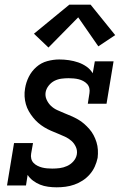

<svg xmlns="http://www.w3.org/2000/svg" viewBox="-20 -792 540 820"><path d="M222 8Q204 8 185.5 5.5Q167 3 151 -3.5Q135 -10 121 -20.5Q107 -31 98 -45L91 0H10L40 -181H121L113 -136Q111 -125 113.5 -114.5Q116 -104 123 -96.5Q130 -89 140 -84Q150 -79 160 -76.5Q170 -74 181 -73Q192 -72 203 -72Q219 -72 235 -74Q251 -76 266.5 -83Q282 -90 293.5 -103Q305 -116 308 -132Q311 -149 304 -164.5Q297 -180 285 -190.5Q273 -201 258 -208Q243 -215 228 -221Q213 -227 198 -233.5Q183 -240 169 -248.5Q155 -257 143 -267.5Q131 -278 121 -290.5Q111 -303 103 -317Q95 -331 90.5 -347Q86 -363 85 -380Q84 -397 87 -414Q91 -440 103 -464Q115 -488 135.5 -506Q156 -524 182 -531Q208 -538 233 -538Q254 -538 274.5 -535Q295 -532 314 -525.5Q333 -519 349.5 -507.5Q366 -496 376 -479L385 -530H465L435 -349H355L362 -394Q364 -405 361.5 -415.5Q359 -426 352 -433.5Q345 -441 335.5 -446Q326 -451 316 -453.5Q306 -456 294.5 -457Q283 -458 273 -458Q258 -458 242.5 -456Q227 -454 213 -447Q199 -440 188.5 -427Q178 -414 175 -399Q172 -382 179 -366.5Q186 -351 197.5 -340Q209 -329 224 -322Q239 -315 254 -309Q269 -303 284 -296.5Q299 -290 313 -282Q327 -274 339 -263.5Q351 -253 361.5 -241Q372 -229 379.5 -215Q387 -201 392 -185Q397 -169 398 -152Q399 -135 397 -118Q393 -99 385 -81Q377 -63 363.5 -47.5Q350 -32 333 -21Q316 -10 297.5 -3.5Q279 3 260 5.5Q241 8 222 8ZM187 -589 125 -648 276 -772H367L472 -642L400 -594L314 -718Z"/></svg>

Font: Iosevka Curly Slab MdObl
Style: Regular
Weight: 500
Italic angle: -9°
Monospace: yes
Designer: Belleve Invis
Foundry: Belleve Invis
Version: Version 11.0.0; ttfautohint (v1.8.3)